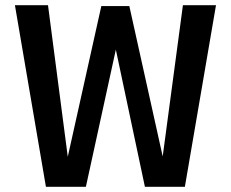

<svg xmlns="http://www.w3.org/2000/svg" viewBox="-20 -720 890 740"><path d="M538.5 0 424.5 -538 409 -696.5H478.5L615.5 -79L600.5 0ZM157 0 37.5 -700H165L245.5 -83L257 0ZM245 0 233 -79 370.5 -696.5H441L428.5 -538L311 0ZM588.5 0 602.5 -83 685 -700H812.5L692.5 0Z"/></svg>

Font: Trispace Thin Medium
Style: Regular
Weight: 500
Version: Version 1.210